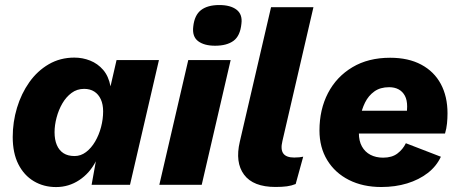

<svg xmlns="http://www.w3.org/2000/svg" viewBox="-20 -741 1849 770"><path d="M204.8 9.2Q155.2 9.2 115.7 -14.3Q76.2 -37.8 53.6 -82.5Q31 -127.2 31 -191.6Q31 -251.8 48.2 -308.8Q65.4 -365.8 97.6 -411.3Q129.8 -456.8 175.6 -483.4Q221.4 -510 278.2 -510Q311.4 -510 341.6 -498Q371.8 -486 393.6 -460.9Q415.4 -435.8 423.2 -394.8L447.4 -500H617.4L501.4 0H347.4L364.4 -94.2Q339.8 -46.4 297.7 -18.6Q255.6 9.2 204.8 9.2ZM279.2 -115.2Q304 -115.2 325 -131.1Q346 -147 361.5 -173.4Q377 -199.8 385.3 -231.5Q393.6 -263.2 393.6 -294.2Q393.6 -322.4 384.3 -342.7Q375 -363 358.1 -373.8Q341.2 -384.6 317.4 -384.6Q288.8 -384.6 266.9 -368.3Q245 -352 230 -326.1Q215 -300.2 206.9 -269.5Q198.8 -238.8 198.8 -210.6Q198.8 -180.8 207.9 -159.4Q217 -138 234.6 -126.6Q252.2 -115.2 279.2 -115.2Z M842.6 -557.6Q798.8 -557.6 774.5 -576Q750.2 -594.4 755 -634.2Q759.8 -680.2 786.1 -700.5Q812.4 -720.8 859.4 -720.8Q904.4 -720.8 928.7 -702.1Q953 -683.4 948.2 -646Q943.4 -597 916.5 -577.3Q889.6 -557.6 842.6 -557.6ZM905 -500 789 0H619L735 -500Z M1084.8 8.8Q995.4 8.8 958.8 -40.5Q922.2 -89.8 941.8 -173L1067 -712H1237L1112.6 -175.4Q1104.4 -141.6 1116.2 -125.4Q1128 -109.2 1159.8 -109.2Q1171.8 -109.2 1180.7 -110.2Q1189.6 -111.2 1196 -112.6L1165.8 -3Q1149.8 3.6 1130.8 6.2Q1111.8 8.8 1084.8 8.8Z M1509.1 9Q1435.4 9 1379.4 -19.3Q1323.4 -47.6 1292.3 -98.8Q1261.2 -149.9 1261.2 -217.7Q1261.2 -301.8 1295.4 -367.7Q1329.7 -433.5 1393.3 -471.4Q1456.9 -509.4 1544.6 -509.4Q1617.8 -509.4 1669.4 -481.8Q1720.9 -454.3 1747.8 -404.3Q1774.7 -354.3 1774.7 -286.4Q1774.7 -266.7 1772.7 -246Q1770.7 -225.4 1764.7 -205.4H1371.1L1370.7 -296.8H1654.1L1606.8 -271.3Q1611.2 -284.6 1612 -294.6Q1612.8 -304.6 1612.8 -313.9Q1612.8 -340 1603.8 -356.9Q1594.7 -373.9 1578.6 -382.6Q1562.5 -391.3 1540.6 -391.3Q1504.9 -391.3 1481.3 -374.3Q1457.7 -357.4 1444 -329.8Q1430.4 -302.3 1424.8 -270.1Q1419.2 -238 1419.2 -207.9Q1419.2 -175.8 1431.4 -153.8Q1443.6 -131.7 1465.5 -120.2Q1487.5 -108.7 1516.4 -108.7Q1552.1 -108.7 1574 -125.5Q1595.9 -142.2 1607.7 -166.6L1748.1 -112.4Q1730.5 -74.3 1695.5 -47.2Q1660.4 -20.1 1612.8 -5.5Q1565.3 9 1509.1 9Z"/></svg>

Font: Work Sans
Style: Italic
Weight: 400
Italic angle: -13°
Designer: Wei Huang
Foundry: Wei Huang
Version: Version 2.012